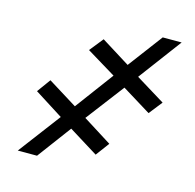

<svg xmlns="http://www.w3.org/2000/svg" viewBox="-98 -756 871 857"><g transform="rotate(15 338.0 -327.5)"><path d="M443.8 -394.5 310.1 -218.8 443.4 -134.8 397 -72.3 261.7 -156.2 145.5 0H56.6L203.1 -194.3L70.8 -278.3L116.2 -340.8L251.5 -256.8L382.8 -433.6L247.6 -515.6L298.3 -579.1L431.2 -496.1L550.8 -655.3H638.2L490.2 -457L625.5 -374L577.1 -312.5Z"/></g></svg>

Font: Inter 20pt ExtraBold
Style: Italic
Weight: 800
Italic angle: -9.3988°
Version: Version 4.001;git-66647c0bb